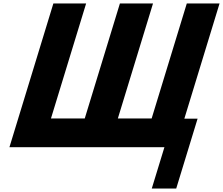

<svg xmlns="http://www.w3.org/2000/svg" viewBox="-20 -845 1280 1102"><path d="M466.4 -165H272.5L474.3 -825H286.3L34.1 0H923.7L851.1 237.2H991.4L1114.1 -164H1038.1L1240.1 -825H1052.1L850.4 -165H656.4L858.2 -825H668.2Z"/></svg>

Font: Hussar
Style: BdSuprConOblThree
Weight: 700
Foundry: Cannot Into Space Fonts
Version: Version 2.00